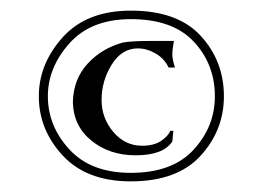

<svg xmlns="http://www.w3.org/2000/svg" viewBox="-20 -523 495 361"><path d="M53 -342Q53 -403 98 -453Q143 -503 226 -503Q314 -503 357.5 -455.5Q401 -408 401 -342Q401 -278 357 -230Q313 -182 226 -182Q143 -182 98 -230.5Q53 -279 53 -342ZM70 -342Q70 -286 110.5 -242Q151 -198 226 -198Q304 -198 344 -241.5Q384 -285 384 -342Q384 -402 344.5 -444.5Q305 -487 226 -487Q151 -487 110.5 -441.5Q70 -396 70 -342ZM309 -396H297Q289 -413 272.5 -422.5Q256 -432 239 -432Q209 -432 190 -401.5Q171 -371 171 -335Q171 -301 193 -275Q215 -249 247 -249Q270 -249 283.5 -258.5Q297 -268 300 -277H306L304 -257Q287 -231 235 -231Q186 -231 152 -258.5Q118 -286 117 -331Q118 -374 144.5 -403Q171 -432 211 -443Q226 -446 262 -446H307Q304 -430 304 -421Q304 -411 309 -396Z"/></svg>

Font: Uncial Antiqua
Style: Regular
Weight: 400
Designer: Astigmatic (AOETI)
Foundry: Astigmatic (AOETI)
Version: Version 1.000